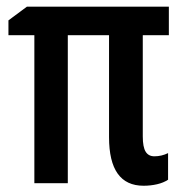

<svg xmlns="http://www.w3.org/2000/svg" viewBox="-20 -562 558 589"><path d="M453.6 -82.5Q475.6 -82.5 495.6 -92.3V-10.7Q481.9 -1.5 461.9 3.2Q441.9 7.8 420.4 7.8Q314.5 7.8 314.5 -141.1V-454.1H188V0H85.4V-454.1H5.9V-499.5L62.5 -541.5H498V-454.1H418V-143.6Q418 -110.8 426.8 -96.7Q435.5 -82.5 453.6 -82.5Z"/></svg>

Font: Open Sans Condensed SemiBold
Style: Regular
Weight: 600
Width: 3
Designer: Monotype Design Team
Foundry: Monotype Imaging Inc.
Version: Version 3.000; ttfautohint (v1.8.4)